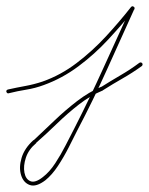

<svg xmlns="http://www.w3.org/2000/svg" viewBox="-27 -280 469 605"><path d="M0 14Q-5 15 -7 9Q-8 4 -2 2Q25 -4 52.5 -9Q80 -14 107 -23Q164 -43 214 -81Q264 -119 306.5 -165Q349 -211 386 -258Q390 -262 394 -259Q399 -256 396 -251Q353 -156 309.5 -59.5Q266 37 217 130Q205 154 189.5 184.5Q174 215 155.5 243Q137 271 116 288Q87 310 67 303Q47 296 39.5 272Q32 248 41 217.5Q50 187 79 161Q79 161 79 162Q79 162 79 162Q111 132 145 99.5Q179 67 216 38.5Q253 10 293 -7Q293 -7 292 -6Q292 -6 292 -6Q322 -25 353 -43Q384 -61 412 -82Q417 -85 421 -81Q424 -76 420 -72Q391 -51 359.5 -33Q328 -15 298 4Q298 4 298 4Q297 5 297 5Q258 21 222 49Q186 77 152.5 109.5Q119 142 87 170Q87 170 87 170Q87 171 87 171Q63 191 54.5 217Q46 243 50 264Q54 285 69 291Q84 297 108 278Q129 262 147 234.5Q165 207 180 177.5Q195 148 207 125Q255 31 298.5 -65Q342 -161 386 -257Q388 -261 393 -258Q399 -254 396 -250Q358 -203 314.5 -156Q271 -109 220 -71Q169 -33 111 -12Q84 -2 56 2.5Q28 7 0 14Q0 14 0 14Q0 14 0 14Z"/></svg>

Font: FRB American Cursive Guidelines Arrows Thin
Style: Italic
Weight: 100
Italic angle: -25°
Version: Version 2.0;Modular Font Editor K font №1